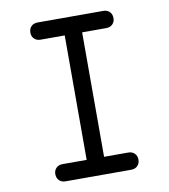

<svg xmlns="http://www.w3.org/2000/svg" viewBox="-82 -800 764 869"><g transform="rotate(-10 300.0 -365.0)"><path d="M340 -79H451Q469 -79 480 -68Q491 -57 491 -40Q491 -22 480 -11Q469 0 451 0H149Q131 0 120 -11Q109 -22 109 -40Q109 -57 120 -68Q131 -79 149 -79H260V-651H149Q131 -651 120 -662Q109 -673 109 -690Q109 -708 120 -719Q131 -730 149 -730H451Q469 -730 480 -719Q491 -708 491 -690Q491 -673 480 -662Q469 -651 451 -651H340Z"/></g></svg>

Font: Maple Mono Normal NL Light
Style: Regular
Weight: 300
Monospace: yes
Designer: subframe7536
Version: Version 7.000